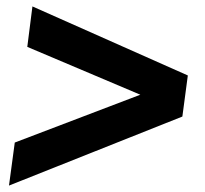

<svg xmlns="http://www.w3.org/2000/svg" viewBox="-20 -689 640 598"><path d="M8 -111 26 -245 417 -394 65 -543 81 -669 565 -454 548 -326Z"/></svg>

Font: Tanohe Sans SemiBold
Style: Italic
Weight: 600
Designer: Village Type and Design LLC & Cristiano Sobral
Foundry: Cooper Hewitt Smithsonian Design Museum
Version: Version 1.00;September 29, 2021;FontCreator 13.0.0.2655 64-b